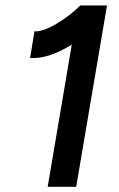

<svg xmlns="http://www.w3.org/2000/svg" viewBox="-20 -721 461 741"><path d="M257 -549Q168 -493 96 -497L113 -600Q145 -598 197.5 -629Q250 -660 291 -701L292 -700H393L274 0H164Z"/></svg>

Font: Oak Sans Semibold
Style: Italic
Weight: 600
Italic angle: -9.49998°
Foundry: Erik Kennedy, Walven
Version: Version 1.000